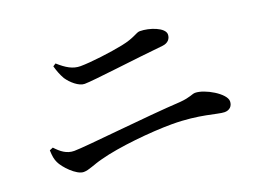

<svg xmlns="http://www.w3.org/2000/svg" viewBox="-84 -800 1169 882"><g transform="rotate(-20 500.0 -359.0)"><path d="M732 -520C760 -523 773 -541 773 -561C773 -594 703 -619 656 -619C638 -619 622 -599 557 -586C499 -574 396 -561 346 -561C309 -561 279 -579 242 -612L228 -603C235 -578 243 -557 255 -536C273 -509 308 -478 336 -478C379 -478 588 -506 732 -520ZM81 -246C82 -217 85 -200 93 -184C105 -157 158 -99 194 -99C220 -99 248 -115 292 -126C384 -151 545 -167 649 -167C783 -167 863 -136 896 -136C921 -136 936 -152 936 -175C936 -213 845 -266 798 -266C783 -266 770 -254 719 -250C554 -241 242 -205 186 -205C149 -205 123 -226 98 -253Z"/></g></svg>

Font: Noto Serif JP SemiBold
Style: Regular
Weight: 600
Designer: Ryoko NISHIZUKA 西塚涼子 (kana & ideographs); Frank Grießhammer (Latin, Greek & Cyrillic); Wenlong ZHANG 张文龙 (bopomofo); San
Foundry: Adobe
Version: Version 2.001;hotconv 1.1.0;makeotfexe 2.6.0